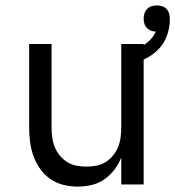

<svg xmlns="http://www.w3.org/2000/svg" viewBox="-20 -683 649 711"><path d="M267 8Q241 8 214.5 1.5Q188 -5 166 -20.5Q144 -36 128.5 -58Q113 -80 104 -105Q95 -130 91.5 -156.5Q88 -183 88 -210V-520H171V-210Q171 -192 173.5 -173.5Q176 -155 183 -138Q190 -121 202 -106.5Q214 -92 229.5 -82.5Q245 -73 263.5 -69.5Q282 -66 300 -66Q318 -66 336.5 -69.5Q355 -73 370.5 -82.5Q386 -92 398 -106.5Q410 -121 417 -138Q424 -155 426.5 -173.5Q429 -192 429 -210V-520H512V0H429V-100Q420 -76 404 -55Q388 -34 366.5 -19Q345 -4 319.5 2Q294 8 267 8ZM471 -447 456 -493Q471 -497 486.5 -503Q502 -509 515.5 -518Q529 -527 539.5 -539Q550 -551 557 -566Q548 -566 539 -569.5Q530 -573 523.5 -580Q517 -587 514.5 -596Q512 -605 512 -614Q512 -624 515 -633.5Q518 -643 525 -650Q532 -657 541.5 -660Q551 -663 561 -663Q571 -663 580.5 -660Q590 -657 597 -649.5Q604 -642 606.5 -632Q609 -622 609 -612Q609 -583 599.5 -554.5Q590 -526 570.5 -504.5Q551 -483 525 -469Q499 -455 471 -447Z"/></svg>

Font: Iosevka Extended
Style: Regular
Weight: 400
Width: 7
Monospace: yes
Designer: Belleve Invis
Foundry: Belleve Invis
Version: Version 32.5.0; ttfautohint (v1.8.4)